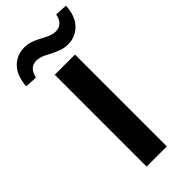

<svg xmlns="http://www.w3.org/2000/svg" viewBox="-373 -986 1042 1042"><g transform="rotate(-45 148.0 -465.5)"><path d="M71 0V-705H226V0ZM-12 -766 -83 -770Q-78 -846 -39 -886.5Q0 -927 59 -927Q84 -927 108 -919Q132 -911 163 -894Q193 -877 210 -872Q227 -867 240 -867Q269 -867 285.5 -883.5Q302 -900 308 -931L379 -927Q375 -851 335.5 -810.5Q296 -770 238 -770Q212 -770 186.5 -779Q161 -788 131 -804Q104 -819 87.5 -824.5Q71 -830 56 -830Q27 -830 11 -814Q-5 -798 -12 -766Z"/></g></svg>

Font: Nunito Sans 12pt ExtraBold
Style: Regular
Weight: 800
Designer: Vernon Adams
Foundry: Vernon Adams
Version: Version 3.101;gftools[0.9.27]